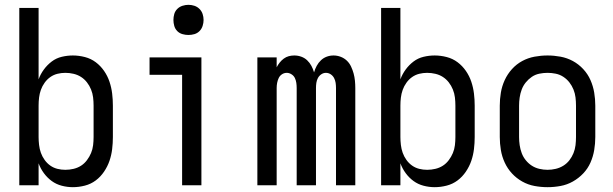

<svg xmlns="http://www.w3.org/2000/svg" viewBox="-20 -768 2540 796"><path d="M282 8Q307 8 332 1.5Q357 -5 377 -20Q397 -35 411.5 -56.5Q426 -78 434 -101.5Q442 -125 445 -150Q448 -175 448 -200V-330Q448 -355 445 -380Q442 -405 434 -429Q426 -453 411.5 -474Q397 -495 377 -510Q357 -525 332 -531.5Q307 -538 282 -538Q259 -538 236 -532.5Q213 -527 194.5 -513Q176 -499 162 -480Q148 -461 140 -439V-735H60V0H140V-91Q148 -69 162 -50Q176 -31 194.5 -17.5Q213 -4 236 2Q259 8 282 8ZM251 -64Q234 -64 218 -68Q202 -72 188.5 -81.5Q175 -91 165 -105Q155 -119 149.5 -134.5Q144 -150 142 -167Q140 -184 140 -200V-330Q140 -347 142 -363.5Q144 -380 149.5 -395.5Q155 -411 165 -425Q175 -439 188.5 -448.5Q202 -458 218 -462Q234 -466 251 -466Q268 -466 285 -462Q302 -458 316 -449Q330 -440 340.5 -426.5Q351 -413 357.5 -397Q364 -381 366 -364Q368 -347 368 -330V-200Q368 -183 366 -166Q364 -149 357.5 -133.5Q351 -118 340.5 -104Q330 -90 316 -81Q302 -72 285 -68Q268 -64 251 -64Z M735 0H815V-530H600V-458H735ZM761 -623Q774 -623 786 -626.5Q798 -630 807 -639Q816 -648 820 -660.5Q824 -673 824 -685Q824 -698 820 -710Q816 -722 807 -731Q798 -740 786 -744Q774 -748 761 -748Q749 -748 736.5 -744Q724 -740 715 -731Q706 -722 702.5 -710Q699 -698 699 -685Q699 -673 702.5 -660.5Q706 -648 715 -639Q724 -630 736.5 -626.5Q749 -623 761 -623Z M1047 0H1127V-403Q1127 -414 1129 -424.5Q1131 -435 1135.5 -444.5Q1140 -454 1149 -460Q1158 -466 1169 -466Q1179 -466 1188.5 -460Q1198 -454 1202.5 -444.5Q1207 -435 1208.5 -424.5Q1210 -414 1210 -403V0H1290V-403Q1290 -414 1291.5 -424.5Q1293 -435 1298 -444.5Q1303 -454 1312 -460Q1321 -466 1331 -466Q1342 -466 1351 -460Q1360 -454 1365 -444.5Q1370 -435 1371.5 -424.5Q1373 -414 1373 -403V0H1453V-403Q1453 -418 1451.5 -433.5Q1450 -449 1446 -463.5Q1442 -478 1435.5 -492Q1429 -506 1418 -516.5Q1407 -527 1392.5 -532.5Q1378 -538 1363 -538Q1363 -538 1363 -538Q1363 -538 1363 -538Q1348 -538 1334.5 -533Q1321 -528 1310.5 -518Q1300 -508 1293 -495Q1286 -482 1282 -468Q1278 -482 1271 -495Q1264 -508 1253.5 -518Q1243 -528 1229 -533Q1215 -538 1200 -538Q1200 -538 1200 -538Q1200 -538 1200 -538Q1188 -538 1177 -535Q1166 -532 1156.5 -525Q1147 -518 1139.5 -508.5Q1132 -499 1127 -489V-530H1047Z M1782 8Q1807 8 1832 1.5Q1857 -5 1877 -20Q1897 -35 1911.5 -56.5Q1926 -78 1934 -101.5Q1942 -125 1945 -150Q1948 -175 1948 -200V-330Q1948 -355 1945 -380Q1942 -405 1934 -429Q1926 -453 1911.5 -474Q1897 -495 1877 -510Q1857 -525 1832 -531.5Q1807 -538 1782 -538Q1759 -538 1736 -532.5Q1713 -527 1694.5 -513Q1676 -499 1662 -480Q1648 -461 1640 -439V-735H1560V0H1640V-91Q1648 -69 1662 -50Q1676 -31 1694.5 -17.5Q1713 -4 1736 2Q1759 8 1782 8ZM1751 -64Q1734 -64 1718 -68Q1702 -72 1688.5 -81.5Q1675 -91 1665 -105Q1655 -119 1649.5 -134.5Q1644 -150 1642 -167Q1640 -184 1640 -200V-330Q1640 -347 1642 -363.5Q1644 -380 1649.5 -395.5Q1655 -411 1665 -425Q1675 -439 1688.5 -448.5Q1702 -458 1718 -462Q1734 -466 1751 -466Q1768 -466 1785 -462Q1802 -458 1816 -449Q1830 -440 1840.5 -426.5Q1851 -413 1857.5 -397Q1864 -381 1866 -364Q1868 -347 1868 -330V-200Q1868 -183 1866 -166Q1864 -149 1857.5 -133.5Q1851 -118 1840.5 -104Q1830 -90 1816 -81Q1802 -72 1785 -68Q1768 -64 1751 -64Z M2250 8Q2277 8 2304 3Q2331 -2 2355 -15.5Q2379 -29 2398 -49Q2417 -69 2428 -94Q2439 -119 2443.5 -146Q2448 -173 2448 -200V-330Q2448 -357 2443.5 -384Q2439 -411 2428 -436Q2417 -461 2398 -481.5Q2379 -502 2355 -515Q2331 -528 2304 -533Q2277 -538 2250 -538Q2223 -538 2196 -533Q2169 -528 2145 -515Q2121 -502 2102.5 -481.5Q2084 -461 2072.5 -436Q2061 -411 2056.5 -384Q2052 -357 2052 -330V-200Q2052 -173 2056.5 -146Q2061 -119 2072.5 -94Q2084 -69 2102.5 -49Q2121 -29 2145 -15.5Q2169 -2 2196 3Q2223 8 2250 8ZM2250 -64Q2233 -64 2216 -68Q2199 -72 2185 -81Q2171 -90 2160 -103.5Q2149 -117 2143 -133Q2137 -149 2134.5 -166Q2132 -183 2132 -200V-330Q2132 -347 2134.5 -364Q2137 -381 2143 -397Q2149 -413 2160 -426.5Q2171 -440 2185 -449.5Q2199 -459 2216 -462.5Q2233 -466 2250 -466Q2267 -466 2284 -462.5Q2301 -459 2315.5 -449.5Q2330 -440 2340.5 -426.5Q2351 -413 2357.5 -397Q2364 -381 2366 -364Q2368 -347 2368 -330V-200Q2368 -183 2366 -166Q2364 -149 2357.5 -133Q2351 -117 2340.5 -103.5Q2330 -90 2315.5 -81Q2301 -72 2284 -68Q2267 -64 2250 -64Z"/></svg>

Font: Iosevka SS09
Style: Regular
Weight: 400
Monospace: yes
Designer: Belleve Invis
Foundry: Belleve Invis
Version: Version 5.2.1; ttfautohint (v1.8.3)